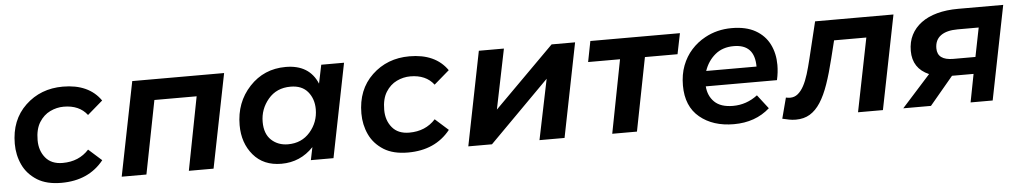

<svg xmlns="http://www.w3.org/2000/svg" viewBox="-35 -810 5795 1091"><g transform="rotate(-5 2862.5 -264.5)"><path d="M281 5Q197.5 5 144 -28Q87.5 -63.5 61.8 -119Q36 -174.5 36 -239Q36 -375 122.5 -457Q209 -539 336 -539Q484 -539 552 -441L465 -366Q420 -425 331 -425Q291 -425 253.5 -407Q216 -389 191.5 -350Q167 -311 167 -248Q167 -188 200.5 -147.5Q234 -107 298 -107Q391 -107 448 -170L523 -103Q437 5 281 5Z M732 -536H1256L1149 0H1008L1089 -418H848L766 0H625Z M1536 6Q1434 6 1376 -62.5Q1318 -131 1318 -233Q1318 -363 1400.5 -451.5Q1483 -540 1607 -540Q1742 -540 1788 -429L1810 -535H1940L1833 0H1704L1719 -73Q1644 6 1536 6ZM1583 -101Q1661 -101 1709 -156.5Q1757 -212 1757 -286Q1757 -345 1723.5 -385.5Q1690 -426 1625 -426Q1545 -426 1497.5 -369.5Q1450 -313 1450 -240Q1450 -172 1488 -136.5Q1526 -101 1583 -101Z M2258 5Q2174.5 5 2121 -28Q2064.5 -63.5 2038.8 -119Q2013 -174.5 2013 -239Q2013 -375 2099.5 -457Q2186 -539 2313 -539Q2461 -539 2529 -441L2442 -366Q2397 -425 2308 -425Q2268 -425 2230.5 -407Q2193 -389 2168.5 -350Q2144 -311 2144 -248Q2144 -188 2177.5 -147.5Q2211 -107 2275 -107Q2368 -107 2425 -170L2500 -103Q2414 5 2258 5Z M2709 -536H2852L2782 -194L3124 -536H3258L3151 0H3008L3079 -344L2737 0H2602Z M3423 0 3504 -418H3322L3345 -536H3856L3832 -418H3646L3564 0Z M4117 6Q3998 6 3922.5 -56.5Q3847 -119 3847 -238Q3847 -300.5 3866.2 -351Q3885.5 -401.5 3919.5 -439.2Q3953.5 -477 3998 -501Q4067 -539 4151 -539Q4232.5 -539 4286 -508.8Q4339.5 -478.5 4365.8 -426.2Q4392 -374 4392 -308Q4392 -266 4382 -222H3976Q3980 -167 4015.5 -132.5Q4051 -98 4121 -98Q4198 -98 4261 -146L4322 -67Q4240 6 4117 6ZM4273 -309Q4273 -436 4154 -436Q4090 -436 4047.5 -400.5Q4005 -365 3986 -309Z M4424 -119Q4437 -116 4448 -116Q4473 -116 4492 -131.5Q4511 -147 4526 -174.5Q4541 -202 4553 -241Q4565 -280 4576 -326L4627 -536H5074L4967 0H4825L4909 -419H4725L4700 -318Q4680 -236 4658.5 -174Q4637 -112 4610.5 -71Q4584 -30 4550 -9.5Q4516 11 4470 11Q4450 11 4432 7.5Q4414 4 4393 -1Z M5083 0 5246 -181Q5154 -221 5154 -321Q5154 -372 5174 -411.5Q5194 -451 5231.5 -479Q5269 -507 5322.5 -521.5Q5376 -536 5443 -536H5700L5593 0H5467L5498 -160H5375L5241 0ZM5517 -255 5550 -420H5430Q5367 -420 5333.5 -395.5Q5300 -371 5300 -323Q5300 -255 5391 -255Z"/></g></svg>

Font: Argentum Sans Medium
Style: Italic
Weight: 500
Italic angle: -11°
Designer: Julieta Ulanovsky (font), Cristiano Sobral (main changes and remaster)
Foundry: Julieta Ulanovsky (font), Cristiano Sobral (main changes and remaster)
Version: Version 2.007;June 15, 2022;FontCreator 14.0.0.2814 64-bit; 